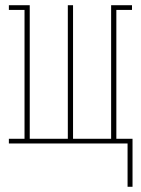

<svg xmlns="http://www.w3.org/2000/svg" viewBox="-20 -550 540 736"><path d="M469 166V0H14V-18H74V-512H14V-530H94V-18H240V-530H260V-18H406V-530H486V-512H426V-18H488V166Z"/></svg>

Font: Iosevka Slab Thin
Style: Regular
Weight: 100
Monospace: yes
Designer: Belleve Invis
Foundry: Belleve Invis
Version: Version 11.1.0; ttfautohint (v1.8.3)